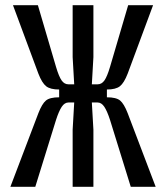

<svg xmlns="http://www.w3.org/2000/svg" viewBox="-20 -720 640 740"><path d="M356 -325H334L340 -220V0H260V-220L266 -325H244Q229 -325 218 -308.5Q207 -292 196 -258L116 0H20L128 -284Q142 -320 157 -332.5Q172 -345 208 -345V-375Q174 -375 158 -387.5Q142 -400 128 -436L30 -700H126L196 -462Q207 -425 217.5 -410Q228 -395 244 -395H266L260 -500V-700H340V-500L334 -395H356Q372 -395 382.5 -410Q393 -425 404 -462L474 -700H570L472 -436Q458 -400 442 -387.5Q426 -375 392 -375V-345Q428 -345 443 -332.5Q458 -320 472 -284L580 0H484L404 -258Q393 -292 382 -308.5Q371 -325 356 -325Z"/></svg>

Font: Sligoil Micro
Style: Regular
Weight: 400
Designer: Ariel Martín Pérez
Foundry: Igor Stepanchenko
Version: Version 1.001